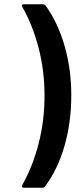

<svg xmlns="http://www.w3.org/2000/svg" viewBox="-20 -780 353 897"><path d="M84 84Q132 0 160 -107.5Q188 -215 188 -333Q188 -451 160 -557.5Q132 -664 84 -748Q82 -752 82 -754Q82 -760 92 -760H180Q187 -760 193 -754Q250 -675 281.5 -566.5Q313 -458 313 -335Q313 -209 281.5 -99Q250 11 191 90Q187 97 178 97H92Q85 97 83 93Q81 89 84 84Z"/></svg>

Font: Barlow GEO Semi Bold
Style: Regular
Weight: 600
Designer: Jeremy Tribby
Foundry: Tribby Type
Version: Version 1.408